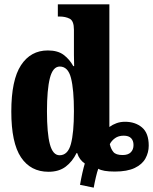

<svg xmlns="http://www.w3.org/2000/svg" viewBox="-20 -780 704 883"><path d="M348 70Q353 41 359 14.5Q365 -12 370 -28Q358 -36 349 -48Q340 -60 335 -76H332Q313 -37 282 -13.5Q251 10 203 10Q121 10 76.5 -56.5Q32 -123 32 -267Q32 -412 76.5 -480Q121 -548 200 -548Q246 -548 273 -527.5Q300 -507 317 -476H321Q320 -494 320 -527Q320 -560 320 -588V-643Q320 -684 300.5 -694Q281 -704 254 -704H246V-760H483V-196Q498 -207 516 -213.5Q534 -220 555 -220Q602 -220 633 -194Q664 -168 664 -110Q664 -79 649 -51.5Q634 -24 599.5 -7.5Q565 9 508 9Q453 9 432 -4Q427 9 421 34.5Q415 60 411 83ZM254 -66Q292 -66 306 -117.5Q320 -169 320 -269Q320 -368 306.5 -421Q293 -474 255 -474Q223 -474 209.5 -421Q196 -368 196 -268Q196 -167 209.5 -116.5Q223 -66 254 -66ZM544 -67Q569 -67 581.5 -79.5Q594 -92 594 -113Q594 -133 583 -144.5Q572 -156 549 -156Q525 -156 509 -144.5Q493 -133 485 -117Q490 -95 501.5 -81Q513 -67 544 -67Z"/></svg>

Font: Noto Serif ExtraCondensed Black
Style: Regular
Weight: 900
Width: 2
Designer: Monotype Design Team
Foundry: Monotype Imaging Inc.
Version: Version 2.015; ttfautohint (v1.8.4.7-5d5b)